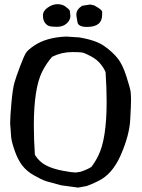

<svg xmlns="http://www.w3.org/2000/svg" viewBox="-20 -854 662 895"><path d="M386.2 -728.5H385.3Q343.3 -728.5 340.8 -752.4L336.4 -778.8Q335.9 -782.7 335.9 -786.1Q335.9 -809.6 362.8 -827.1L400.9 -833L423.3 -827.6V-826.2Q452.1 -810.5 455.1 -801.8H456.1V-785.2Q456.1 -728.5 386.2 -728.5ZM308.1 -779.8Q308.1 -760.3 290.8 -744.6Q273.4 -729 246.3 -729Q219.2 -729 208.3 -732.9Q197.3 -736.8 188.7 -749Q180.2 -761.2 180.2 -782.2Q180.2 -803.2 202.6 -818.8Q225.1 -834.5 247.8 -834.5Q270.5 -834.5 285.6 -823.2Q300.8 -812 305.2 -804.7ZM477.1 -379.4Q477.1 -441.9 472.2 -517.1Q466.3 -533.7 449.2 -555.2Q432.1 -576.7 404.1 -591.6Q376 -606.4 364.7 -608.9Q353.5 -611.3 316.4 -611.3Q267.6 -611.3 223.1 -589.4Q196.8 -559.6 176.8 -520.5Q137.7 -442.4 137.7 -269Q137.7 -207 142.6 -132.3Q163.1 -99.1 195.3 -82.8Q227.5 -66.4 272.5 -58.1Q317.4 -49.8 332.5 -49.8L355 -53.2Q383.3 -62 405.8 -75.7Q423.8 -99.1 438 -127.9Q477.1 -206.1 477.1 -379.4ZM195.3 -9.3Q171.4 -17.6 137.5 -37.1Q103.5 -56.6 83.5 -83Q63.5 -109.4 49.3 -149.2Q35.2 -189 32.2 -212.9L27.3 -278.8Q27.3 -308.6 33.2 -374Q39.1 -439.5 46.9 -467.3Q54.7 -495.1 73.2 -543.9Q91.8 -592.8 100.6 -606.9Q109.4 -621.1 139.6 -641.6Q196.3 -679.7 288.1 -683.6L348.1 -679.7H348.6Q426.8 -667 466.1 -639.2Q505.4 -611.3 528.6 -582Q551.8 -552.7 569.3 -497.6Q586.9 -442.4 588.9 -426.3Q590.8 -410.2 590.8 -387.2Q590.8 -364.3 586.9 -293.9Q583 -223.6 543 -131.3Q502.9 -39.1 433.1 -7.8L419.9 -1.5Q405.8 5.4 383.8 13.2L344.2 20.5L265.6 9.8Z"/></svg>

Font: Drukaatie burti
Style: Demi
Weight: 600
Version: Version 0.14